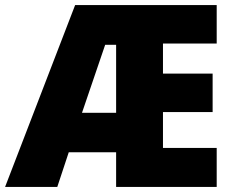

<svg xmlns="http://www.w3.org/2000/svg" viewBox="-25 -785 916 754"><path d="M826 -51H431V-187H245L200 -51H-5L270 -765H826V-614H615V-496H810V-345H615V-204H826ZM297 -342H431V-609H388Z"/></svg>

Font: Noto Sans Tamil UI SemiCondensed Black
Style: Regular
Weight: 900
Width: 4
Designer: Jelle Bosma - Monotype Design Team
Foundry: Monotype Imaging Inc.
Version: Version 2.004; ttfautohint (v1.8.4.7-5d5b)